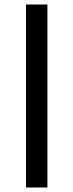

<svg xmlns="http://www.w3.org/2000/svg" viewBox="-20 -830 325 850"><path d="M189.9 -810.1V0H95.2V-810.1Z"/></svg>

Font: Sinkin Sans 400 Regular
Style: Regular
Weight: 400
Designer: Keith Bates
Foundry: K-Type
Version: Sinkin Sans (version 1.0)  by Keith Bates   •   © 2014   www